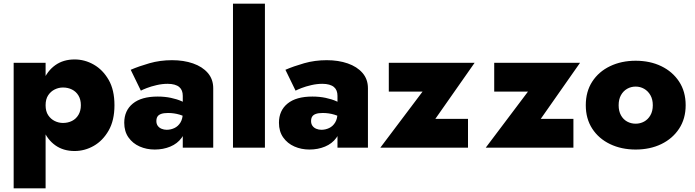

<svg xmlns="http://www.w3.org/2000/svg" viewBox="-20 -800 3764 1040"><path d="M227 220V-460H54V220ZM600 -230Q600 -313 568.5 -367.5Q537 -422 488 -450Q439 -478 384 -478Q323 -478 279.5 -447Q236 -416 213.5 -360.5Q191 -305 191 -230Q191 -156 213.5 -100Q236 -44 279.5 -13Q323 18 384 18Q439 18 488 -10Q537 -38 568.5 -93Q600 -148 600 -230ZM418 -230Q418 -200 405 -178Q392 -156 370 -145Q348 -134 321 -134Q298 -134 276.5 -144.5Q255 -155 241 -176Q227 -197 227 -230Q227 -263 241 -284Q255 -305 276.5 -315.5Q298 -326 321 -326Q348 -326 370 -315Q392 -304 405 -282.5Q418 -261 418 -230Z M827 -144Q827 -159 833 -168.5Q839 -178 853 -183Q867 -188 890 -188Q923 -188 953 -179Q983 -170 1003 -153V-226Q990 -240 964.5 -251.5Q939 -263 905.5 -270Q872 -277 834 -277Q746 -277 699.5 -239Q653 -201 653 -135Q653 -88 676 -55.5Q699 -23 736.5 -6.5Q774 10 818 10Q864 10 902.5 -6Q941 -22 963.5 -53Q986 -84 986 -128L970 -188Q970 -157 957.5 -136.5Q945 -116 925 -106.5Q905 -97 883 -97Q868 -97 855 -102.5Q842 -108 834.5 -118.5Q827 -129 827 -144ZM743 -309Q752 -314 775 -323Q798 -332 828.5 -339Q859 -346 888 -346Q909 -346 925 -341.5Q941 -337 951 -328.5Q961 -320 965.5 -308Q970 -296 970 -281V0H1135V-322Q1135 -371 1105.5 -405Q1076 -439 1025.5 -456.5Q975 -474 912 -474Q847 -474 789.5 -457.5Q732 -441 688 -422Z M1242 -780V0H1415V-780Z M1665 -144Q1665 -159 1671 -168.5Q1677 -178 1691 -183Q1705 -188 1728 -188Q1761 -188 1791 -179Q1821 -170 1841 -153V-226Q1828 -240 1802.5 -251.5Q1777 -263 1743.5 -270Q1710 -277 1672 -277Q1584 -277 1537.5 -239Q1491 -201 1491 -135Q1491 -88 1514 -55.5Q1537 -23 1574.5 -6.5Q1612 10 1656 10Q1702 10 1740.5 -6Q1779 -22 1801.5 -53Q1824 -84 1824 -128L1808 -188Q1808 -157 1795.5 -136.5Q1783 -116 1763 -106.5Q1743 -97 1721 -97Q1706 -97 1693 -102.5Q1680 -108 1672.5 -118.5Q1665 -129 1665 -144ZM1581 -309Q1590 -314 1613 -323Q1636 -332 1666.5 -339Q1697 -346 1726 -346Q1747 -346 1763 -341.5Q1779 -337 1789 -328.5Q1799 -320 1803.5 -308Q1808 -296 1808 -281V0H1973V-322Q1973 -371 1943.5 -405Q1914 -439 1863.5 -456.5Q1813 -474 1750 -474Q1685 -474 1627.5 -457.5Q1570 -441 1526 -422Z M2269 -304 2040 0H2515V-156H2338L2551 -460H2086V-304Z M2840 -304 2611 0H3086V-156H2909L3122 -460H2657V-304Z M3153 -230Q3153 -157 3188 -103Q3223 -49 3284.5 -19.5Q3346 10 3423 10Q3501 10 3562 -19.5Q3623 -49 3658.5 -103Q3694 -157 3694 -230Q3694 -304 3658.5 -358Q3623 -412 3562 -441.5Q3501 -471 3423 -471Q3346 -471 3284.5 -441.5Q3223 -412 3188 -358Q3153 -304 3153 -230ZM3331 -230Q3331 -262 3343.5 -284.5Q3356 -307 3377 -319Q3398 -331 3423 -331Q3448 -331 3469 -319Q3490 -307 3503 -284.5Q3516 -262 3516 -230Q3516 -198 3503 -175.5Q3490 -153 3469 -141.5Q3448 -130 3423 -130Q3398 -130 3377 -141.5Q3356 -153 3343.5 -175.5Q3331 -198 3331 -230Z"/></svg>

Font: Jost ExtraBold
Style: Regular
Weight: 800
Version: Version 3.710